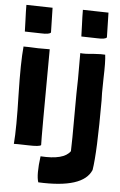

<svg xmlns="http://www.w3.org/2000/svg" viewBox="-60 -763 619 992"><g transform="rotate(5 249.0 -266.5)"><path d="M176 -503V-500Q173 -39 175 -6Q168 3 107 1Q39 -1 34 0Q41 -81 36 -257Q32 -424 40 -505V-506Q35 -505 68 -505Q118 -502 159 -503ZM172 -718 175 -590Q168 -579 123 -581L40 -583Q40 -597 38 -644Q36 -687 36 -721ZM335 -497Q357 -494 403 -499Q448 -502 464 -500Q469 -465 466 -376Q464 -284 466 -263Q466 7 451 99Q410 198 177 187Q164 149 177 52Q298 60 331 12Q333 -35 333 -178Q333 -305 335 -363ZM462 -718 465 -590Q458 -579 415 -581L333 -583Q333 -597 331 -644Q329 -687 329 -721Z"/></g></svg>

Font: Londrina Solid
Style: Regular
Weight: 400
Designer: Marcelo Magalhaes
Foundry: Marcelo Magalh„es
Version: Version 1.001 2011